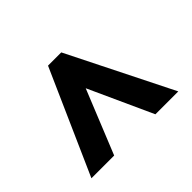

<svg xmlns="http://www.w3.org/2000/svg" viewBox="-137 -792 860 860"><g transform="rotate(45 293.0 -362.0)"><path d="M539.1 -86.9 44.9 -306.2V-390.1L539.1 -637.2V-492.2L235.8 -354L539.1 -231Z"/></g></svg>

Font: Open Sans ExtraBold
Style: Italic
Weight: 800
Italic angle: -12°
Designer: Monotype Design Team
Foundry: Monotype Imaging Inc.
Version: Version 3.000; ttfautohint (v1.8.4)